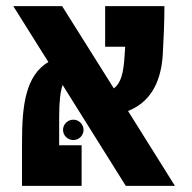

<svg xmlns="http://www.w3.org/2000/svg" viewBox="-20 -606 626 626"><path d="M390.1 0H550.3L397.5 -244.1C460.4 -269 504.4 -324.7 510.7 -428.2C513.2 -469.2 516.1 -534.2 516.1 -585.9H322.8V-453.6H388.2C387.7 -443.8 386.7 -434.1 386.2 -424.3C382.8 -369.1 375 -335.4 351.1 -317.9L182.6 -585.9H23.4L137.7 -403.8C63.5 -359.9 51.8 -262.2 51.8 -144.5V0H246.1V-132.3H172.9V-224.1C172.9 -274.9 176.8 -307.6 184.1 -329.1ZM219.2 -149.4C237.3 -149.4 252.4 -164.1 252.4 -182.6C252.4 -200.7 237.3 -215.8 219.2 -215.8C200.7 -215.8 185.5 -200.7 185.5 -182.6C185.5 -164.1 200.7 -149.4 219.2 -149.4Z"/></svg>

Font: Cascadia Code
Style: Bold
Weight: 700
Monospace: yes
Designer: Aaron Bell
Foundry: Saja Typeworks
Version: Version 2404.023